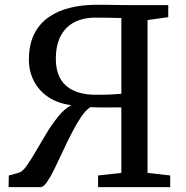

<svg xmlns="http://www.w3.org/2000/svg" viewBox="-20 -764 759 784"><path d="M15 0 16 -47.5 56 -58.5Q70.5 -61.5 88 -85.8Q105.5 -110 126 -145.8Q146.5 -181.5 169.5 -219.2Q192.5 -257 218 -288.5Q243.5 -320 271 -334.5Q214.5 -342 176 -368.5Q137.5 -395 117.8 -434.2Q98 -473.5 98 -520Q98 -581 119 -623.8Q140 -666.5 177.8 -693.2Q215.5 -720 265.8 -732.2Q316 -744.5 374 -744.5Q402 -744.5 425.5 -744.2Q449 -744 472 -743.5Q495 -743 521.5 -743H667V-694L582.5 -682V-58L675 -47.5V0H380.5V-47.5L475.5 -58V-325.5Q442.5 -325.5 411 -325.2Q379.5 -325 349 -326.5Q330 -314.5 311 -286.2Q292 -258 273 -221Q254 -184 236.2 -145.5Q218.5 -107 202.2 -74Q186 -41 171.8 -20.5Q157.5 0 146.5 0ZM371 -377Q409 -377 435.8 -378.2Q462.5 -379.5 475.5 -381V-690.5Q458.5 -691 440.8 -691.2Q423 -691.5 405.5 -691.8Q388 -692 370.5 -692Q319 -692 282.8 -672.8Q246.5 -653.5 227.2 -616Q208 -578.5 208 -523.5Q208 -450.5 250 -413.8Q292 -377 371 -377Z"/></svg>

Font: Merriweather 24pt
Style: Regular
Weight: 400
Designer: Eben Sorkin
Foundry: Eben Sorkin
Version: Version 2.100